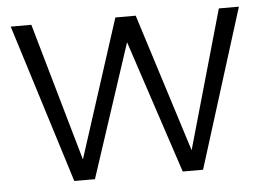

<svg xmlns="http://www.w3.org/2000/svg" viewBox="-44 -602 903 658"><g transform="rotate(-5 407.5 -273.0)"><path d="M15 -546H86L235 -25H207L375 -546H445L610 -25H583L731 -546H800L629 0H559L391 -508H424L257 0H186Z"/></g></svg>

Font: Parkinsans Light Light
Style: Regular
Weight: 300
Version: Version 1.000